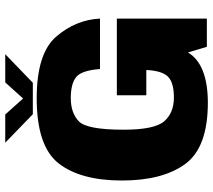

<svg xmlns="http://www.w3.org/2000/svg" viewBox="-62 -786 852 769"><g transform="rotate(-90 364.5 -402.0)"><path d="M338 4Q490.5 3.5 538.5 -75.5L561 0H674V-360.5H367V-242.5H468L467.5 -231Q462.5 -173 438 -152.5Q413.5 -132 357.5 -132Q296.5 -132 262.8 -170.8Q229 -209.5 229 -333.5Q229 -481 262.8 -513Q296.5 -545 355.5 -545Q413 -545 439.8 -523.5Q466.5 -502 472 -428H674Q669.5 -524.5 602.2 -603Q535 -681.5 355 -681.5Q162.5 -681.5 94 -593.5Q25.5 -505.5 25.5 -340Q25.5 -177 91.8 -86.5Q158 4 338 4ZM291 -697H417L531.5 -807.5H418.5L354 -736L290 -807.5H177Z"/></g></svg>

Font: Anybody Thin ExtraBold
Style: Regular
Weight: 800
Version: Version 1.113;gftools[0.9.25]